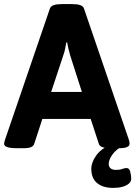

<svg xmlns="http://www.w3.org/2000/svg" viewBox="-20 -722 661 938"><path d="M61 2Q0 2 0 -20Q0 -24 1.5 -28.5Q3 -33 4 -38L224 -681Q232 -702 281 -702H333Q383 -702 390 -681L610 -38Q613 -28 613 -20Q613 2 563 2H519Q497 2 482 -2.5Q467 -7 463 -19L423 -141H187L147 -19Q143 -8 131 -3Q119 2 101 2ZM230 -273H380L323 -451Q318 -467 314.5 -483Q311 -499 308 -515H304Q301 -499 298 -483Q295 -467 289 -451ZM533 196Q483 196 454.5 172.5Q426 149 426 103Q426 71 450.5 37Q475 3 525 -17L580 -10Q546 9 528.5 34Q511 59 511 79Q511 92 520 100Q529 108 546 108Q566 108 577 103.5Q588 99 599 99Q612 99 616.5 118Q621 137 621 151Q621 165 609.5 175Q598 185 578.5 190.5Q559 196 533 196Z"/></svg>

Font: Asap
Style: Regular
Weight: 400
Designer: Pablo Cosgaya
Foundry: Omnibus-Type
Version: Version 3.001